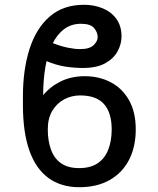

<svg xmlns="http://www.w3.org/2000/svg" viewBox="-20 -780 668 810"><path d="M336.9 -458.5Q399.4 -458.5 448 -432.6Q496.6 -406.7 524.7 -356.7Q552.7 -306.6 552.7 -233.9Q552.7 -160.6 524.4 -105.7Q496.1 -50.8 442.6 -20.5Q389.2 9.8 314.5 9.8Q237.3 9.8 184.1 -29.3Q130.9 -68.4 103.8 -145.3Q76.7 -222.2 76.7 -336.9V-373Q76.7 -486.3 104.7 -573.7Q132.8 -661.1 189.9 -710.4Q247.1 -759.8 334 -759.8Q377.9 -759.8 414.1 -744.6Q450.2 -729.5 471.4 -699.7Q492.7 -669.9 492.7 -626Q492.7 -594.7 476.3 -564Q460 -533.2 424.1 -513.2Q388.2 -493.2 328.6 -493.2Q295.4 -493.2 255.6 -499Q215.8 -504.9 166 -526.4L196.3 -600.6Q235.4 -585 265.6 -578.9Q295.9 -572.8 317.9 -572.8Q357.9 -572.8 375 -589.6Q392.1 -606.4 392.1 -623Q392.1 -644 376.7 -661.9Q361.3 -679.7 321.8 -679.7Q280.3 -679.7 250 -656.7Q219.7 -633.8 200.2 -592.8Q180.7 -551.8 171.4 -496.8Q162.1 -441.9 162.1 -378.4Q191.9 -415 236.8 -436.8Q281.7 -458.5 336.9 -458.5ZM317.9 -377.4Q282.2 -377.4 251.2 -361.1Q220.2 -344.7 200.9 -313Q181.6 -281.2 181.6 -233.9Q181.6 -186 195.1 -148.9Q208.5 -111.8 237.5 -91.3Q266.6 -70.8 314 -70.8Q361.8 -70.8 392.1 -91.3Q422.4 -111.8 436.8 -148.9Q451.2 -186 451.2 -233.9Q451.2 -304.2 418.9 -340.8Q386.7 -377.4 317.9 -377.4Z"/></svg>

Font: Inter 17pt
Style: Regular
Weight: 400
Version: Version 4.001;git-66647c0bb